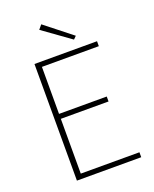

<svg xmlns="http://www.w3.org/2000/svg" viewBox="-155 -933 820 1021"><g transform="rotate(-20 255.0 -423.0)"><path d="M100 0V-660H454V-632H132V-366H402V-338H132V-28H464V0ZM342 -710 186 -822 206 -846 358 -726Z"/></g></svg>

Font: Source Sans 3 Variable
Style: Regular
Weight: 200
Designer: Paul D. Hunt
Foundry: Adobe Systems Incorporated
Version: Version 3.026